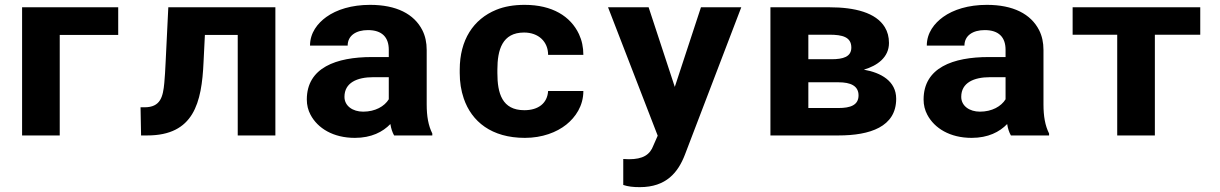

<svg xmlns="http://www.w3.org/2000/svg" viewBox="-20 -558 5025 791"><path d="M467 -414V-528H71V0H226.1V-414Z M1114.5 -528H673.4L662.4 -303C660.9 -269 659.1 -240.2 656.9 -216.5C651.6 -159.2 641.4 -116 575.5 -116H559L561.2 0H586.5C778 0 811.2 -133.5 818.6 -303L824.1 -414H959.4V0H1114.5Z M1737.9 -128V-352C1737.9 -382.7 1732 -409.7 1720.3 -433C1686.2 -500.8 1612.5 -538 1504.7 -538C1428.6 -538 1366.7 -518.5 1324.3 -488C1288.6 -462.2 1257.2 -423.1 1257.2 -370H1412.3C1412.3 -411.9 1447.5 -434 1495.9 -434C1554 -434 1581.7 -404.3 1581.7 -353V-323H1512.4C1365.3 -323 1244 -279.4 1244 -148C1244 -125.3 1249.1 -104.3 1259.4 -85C1288.8 -29.6 1352.6 10 1442 10C1509.9 10 1557 -14.5 1588.3 -47C1591.2 -28.3 1596.4 -12.7 1603.7 0H1761V-8C1744.7 -40.6 1737.9 -78.8 1737.9 -128ZM1399.1 -159C1399.1 -217.5 1451.3 -240 1517.9 -240H1581.7V-149C1563.9 -119.9 1526 -98 1476.1 -98C1433 -98 1399.1 -121.6 1399.1 -159Z M2029.1 -257V-271C2029.1 -352.7 2049.2 -424 2139.1 -424C2198.8 -424 2238.1 -386.1 2238.1 -332H2383.3C2383.3 -363.3 2377.2 -391.8 2365.2 -417.5C2330.6 -490.9 2255.4 -538 2141.3 -538C2096.6 -538 2057.5 -531.2 2024.2 -517.5C1930 -478.9 1874 -393.3 1874 -271V-257C1874 -219.7 1879.5 -184.8 1890.5 -152.5C1923 -57 2005.2 10 2142.4 10C2214 10 2273.4 -13 2312.9 -44.5C2350.8 -74.8 2383.3 -121.6 2383.3 -183H2238.1C2235 -133.1 2198.4 -104 2140.2 -104C2048.3 -104 2029.1 -173.8 2029.1 -257Z M2547.7 97V204C2567.4 210.7 2589.2 213 2615.9 213C2725.6 213 2773.9 151.5 2801.8 79L3033.9 -528H2867.8L2760 -200L2652.2 -528H2485L2689.6 1L2672 41C2657.6 80.1 2628.4 98 2570.8 98C2563.6 98 2554.9 97 2547.7 97Z M3642.4 -381C3642.4 -405.7 3636.7 -427.3 3625.3 -446C3588.7 -506.2 3501.4 -528 3397.1 -528H3154V0H3434.5C3563.8 0 3672.1 -35.4 3672.1 -151C3672.1 -224.4 3608.9 -258.7 3539 -271C3594.1 -287.3 3642.4 -321.6 3642.4 -381ZM3517 -165C3517 -124.8 3483.4 -113 3434.5 -113H3310.2V-219H3434.5C3484.2 -219 3517 -204.5 3517 -165ZM3487.3 -362C3487.3 -323.8 3453.4 -314 3405.9 -314H3310.2V-415H3397.1C3450.1 -415 3487.3 -405.9 3487.3 -362Z M4278.9 -128V-352C4278.9 -382.7 4273 -409.7 4261.3 -433C4227.2 -500.8 4153.5 -538 4045.7 -538C3969.6 -538 3907.7 -518.5 3865.3 -488C3829.6 -462.2 3798.2 -423.1 3798.2 -370H3953.3C3953.3 -411.9 3988.5 -434 4036.9 -434C4095 -434 4122.7 -404.3 4122.7 -353V-323H4053.4C3906.3 -323 3785 -279.4 3785 -148C3785 -125.3 3790.1 -104.3 3800.4 -85C3829.8 -29.6 3893.6 10 3983 10C4050.9 10 4098 -14.5 4129.3 -47C4132.2 -28.3 4137.4 -12.7 4144.7 0H4302V-8C4285.7 -40.6 4278.9 -78.8 4278.9 -128ZM3940.1 -159C3940.1 -217.5 3992.3 -240 4058.9 -240H4122.7V-149C4104.9 -119.9 4067 -98 4017.1 -98C3974 -98 3940.1 -121.6 3940.1 -159Z M4924.8 -415V-528H4399V-415H4582.7V0H4737.8V-415Z"/></svg>

Font: Asimov
Style: Wid
Weight: 500
Designer: Google
Version: Version 2.000980; 2014